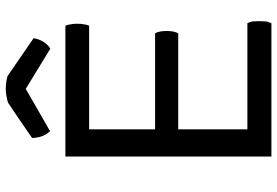

<svg xmlns="http://www.w3.org/2000/svg" viewBox="-164 -772 936 648"><g transform="rotate(-90 304.0 -448.0)"><path d="M99.6 -695.3Q99.6 -672.9 99.6 -608.4Q99.6 -456.1 99.6 0Q212.9 0 549.8 0Q553.7 -7.8 555.7 -17.6Q556.6 -28.3 556.6 -41Q556.6 -53.7 555.7 -63.5Q553.7 -73.2 549.8 -81.1Q430.7 -81.1 191.4 -81.1Q191.4 -139.6 191.4 -314.5Q272.5 -314.5 515.6 -314.5Q519.5 -321.3 521.5 -331.1Q523.4 -340.8 523.4 -353.5Q523.4 -367.2 521.5 -376Q519.5 -385.7 515.6 -392.6Q407.2 -392.6 191.4 -392.6Q191.4 -448.2 191.4 -615.2Q278.3 -615.2 541 -615.2Q544.9 -622.1 545.9 -632.8Q547.9 -642.6 547.9 -655.3Q547.9 -668 545.9 -677.7Q544.9 -687.5 541 -695.3Q393.6 -695.3 99.6 -695.3ZM328.1 -829.1Q362.3 -808.6 463.9 -746.1Q476.6 -753.9 486.3 -768.6Q496.1 -783.2 499 -802.7Q456.1 -832 371.1 -890.6Q365.2 -892.6 353.5 -894.5Q342.8 -896.5 328.1 -896.5Q311.5 -896.5 300.8 -893.6Q289.1 -891.6 281.2 -888.7Q241.2 -862.3 162.1 -807.6Q163.1 -788.1 168.9 -772.5Q174.8 -757.8 185.5 -747.1Q233.4 -774.4 328.1 -829.1Z"/></g></svg>

Font: cl
Style: Regular
Weight: 400
Designer: Mitja Miklavcic
Version: Version 1.0